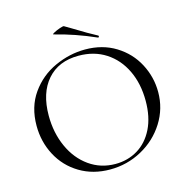

<svg xmlns="http://www.w3.org/2000/svg" viewBox="-114 -894 995 1016"><g transform="rotate(-15 383.0 -386.0)"><path d="M49 -312Q49 -415 101 -488.5Q153 -562 234.5 -599Q316 -636 401 -636Q496 -636 568 -591.5Q640 -547 678.5 -474Q717 -401 717 -319Q717 -228 669 -152Q621 -76 540.5 -32Q460 12 366 12Q273 12 200.5 -31.5Q128 -75 88.5 -149.5Q49 -224 49 -312ZM641 -291Q641 -385 606 -458Q571 -531 507.5 -572Q444 -613 359 -613Q249 -613 187 -542Q125 -471 125 -347Q125 -253 160 -175.5Q195 -98 258 -53.5Q321 -9 401 -9Q469 -9 523.5 -42Q578 -75 609.5 -138.5Q641 -202 641 -291ZM261 -756Q254 -757 268.5 -765Q283 -773 302 -779.5Q321 -786 325 -784Q351 -768 364 -761Q442 -713 488 -689Q490 -688 490 -685Q490 -682 488 -680Q486 -678 484 -679Q371 -729 261 -756Z"/></g></svg>

Font: Cormorant Infant
Style: Regular
Weight: 400
Designer: Christian Thalmann (Catharsis Fonts)
Foundry: Catharsis Fonts
Version: Version 4.000